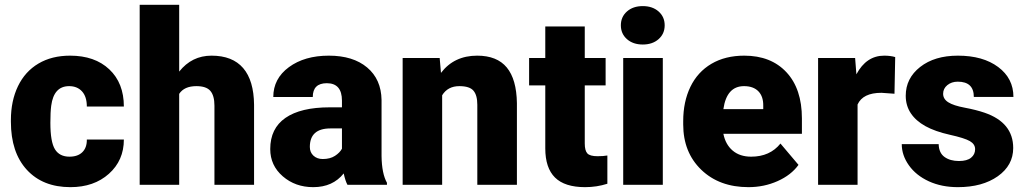

<svg xmlns="http://www.w3.org/2000/svg" viewBox="-20 -770 4272 800"><path d="M269.5 -117.2Q304.2 -117.2 323.2 -136Q342.3 -154.8 341.8 -188.5H496.1Q496.1 -101.6 433.8 -45.9Q371.6 9.8 273.4 9.8Q158.2 9.8 91.8 -62.5Q25.4 -134.8 25.4 -262.7V-269.5Q25.4 -349.6 54.9 -410.9Q84.5 -472.2 140.1 -505.1Q195.8 -538.1 272 -538.1Q375 -538.1 435.5 -481Q496.1 -423.8 496.1 -326.2H341.8Q341.8 -367.2 321.8 -389.2Q301.8 -411.1 268.1 -411.1Q204.1 -411.1 193.4 -329.6Q189.9 -303.7 189.9 -258.3Q189.9 -178.7 209 -147.9Q228 -117.2 269.5 -117.2Z M726.6 -471.7Q779.3 -538.1 861.3 -538.1Q948.7 -538.1 993.2 -486.3Q1037.6 -434.6 1038.6 -333.5V0H873.5V-329.6Q873.5 -371.6 856.4 -391.4Q839.4 -411.1 798.3 -411.1Q747.6 -411.1 726.6 -378.9V0H562V-750H726.6Z M1427.7 0Q1418.9 -16.1 1412.1 -47.4Q1366.7 9.8 1285.2 9.8Q1210.4 9.8 1158.2 -35.4Q1106 -80.6 1106 -148.9Q1106 -234.9 1169.4 -278.8Q1232.9 -322.8 1354 -322.8H1404.8V-350.6Q1404.8 -423.3 1341.8 -423.3Q1283.2 -423.3 1283.2 -365.7H1118.7Q1118.7 -442.4 1183.8 -490.2Q1249 -538.1 1350.1 -538.1Q1451.2 -538.1 1509.8 -488.8Q1568.4 -439.5 1569.8 -353.5V-119.6Q1570.8 -46.9 1592.3 -8.3V0ZM1324.7 -107.4Q1355.5 -107.4 1375.7 -120.6Q1396 -133.8 1404.8 -150.4V-234.9H1356.9Q1271 -234.9 1271 -157.7Q1271 -135.3 1286.1 -121.3Q1301.3 -107.4 1324.7 -107.4Z M1812 -528.3 1817.4 -466.3Q1872.1 -538.1 1968.3 -538.1Q2050.8 -538.1 2091.6 -488.8Q2132.3 -439.5 2133.8 -340.3V0H1968.8V-333.5Q1968.8 -373.5 1952.6 -392.3Q1936.5 -411.1 1894 -411.1Q1845.7 -411.1 1822.3 -373V0H1657.7V-528.3Z M2416.5 -659.7V-528.3H2503.4V-414.1H2416.5V-172.4Q2416.5 -142.6 2427.2 -130.9Q2438 -119.1 2469.7 -119.1Q2494.1 -119.1 2510.7 -122.1V-4.4Q2466.3 9.8 2418 9.8Q2333 9.8 2292.5 -30.3Q2252 -70.3 2252 -151.9V-414.1H2184.6V-528.3H2252V-659.7Z M2741.7 0H2576.7V-528.3H2741.7ZM2566.9 -664.6Q2566.9 -699.7 2592.3 -722.2Q2617.7 -744.6 2658.2 -744.6Q2698.7 -744.6 2724.1 -722.2Q2749.5 -699.7 2749.5 -664.6Q2749.5 -629.4 2724.1 -606.9Q2698.7 -584.5 2658.2 -584.5Q2617.7 -584.5 2592.3 -606.9Q2566.9 -629.4 2566.9 -664.6Z M3098.6 9.8Q2977.1 9.8 2901.9 -62.7Q2826.7 -135.3 2826.7 -251.5V-265.1Q2826.7 -346.2 2856.7 -408.2Q2886.7 -470.2 2944.3 -504.2Q3002 -538.1 3081.1 -538.1Q3192.4 -538.1 3256.8 -469Q3321.3 -399.9 3321.3 -276.4V-212.4H2994.1Q3002.9 -168 3032.7 -142.6Q3062.5 -117.2 3109.9 -117.2Q3188 -117.2 3231.9 -171.9L3307.1 -83Q3276.4 -40.5 3220 -15.4Q3163.6 9.8 3098.6 9.8ZM3080.1 -411.1Q3007.8 -411.1 2994.1 -315.4H3160.2V-328.1Q3161.1 -367.7 3140.1 -389.4Q3119.1 -411.1 3080.1 -411.1Z M3707 -379.4 3652.8 -383.3Q3575.2 -383.3 3553.2 -334.5V0H3388.7V-528.3H3543L3548.3 -460.4Q3589.8 -538.1 3664.1 -538.1Q3690.4 -538.1 3710 -532.2Z M4043 -148.4Q4043 -169.4 4021 -182.1Q3999 -194.8 3937.5 -208.5Q3876 -222.2 3835.9 -244.4Q3795.9 -266.6 3774.9 -298.3Q3753.9 -330.1 3753.9 -371.1Q3753.9 -443.8 3814 -491Q3874 -538.1 3971.2 -538.1Q4075.7 -538.1 4139.2 -490.7Q4202.6 -443.4 4202.6 -366.2H4037.6Q4037.6 -429.7 3970.7 -429.7Q3944.8 -429.7 3927.2 -415.3Q3909.7 -400.9 3909.7 -379.4Q3909.7 -357.4 3931.2 -343.8Q3952.6 -330.1 3999.8 -321.3Q4046.9 -312.5 4082.5 -300.3Q4201.7 -259.3 4201.7 -153.3Q4201.7 -81.1 4137.5 -35.6Q4073.2 9.8 3971.2 9.8Q3903.3 9.8 3850.1 -14.6Q3796.9 -39.1 3767.1 -81.1Q3737.3 -123 3737.3 -169.4H3891.1Q3892.1 -132.8 3915.5 -116Q3939 -99.1 3975.6 -99.1Q4009.3 -99.1 4026.1 -112.8Q4043 -126.5 4043 -148.4Z"/></svg>

Font: Roboto Black
Style: Regular
Weight: 900
Designer: Google
Version: Version 2.134; 2016